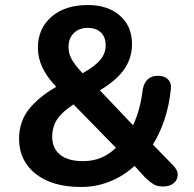

<svg xmlns="http://www.w3.org/2000/svg" viewBox="-20 -735 772 765"><path d="M303 10Q188 10 122 -42.5Q56 -95 56 -181Q56 -249 93.5 -297.5Q131 -346 199 -386L204 -389Q166 -429 148.5 -467Q131 -505 131 -545Q131 -621 185 -668Q239 -715 330 -715Q409 -715 457.5 -673Q506 -631 506 -559Q506 -505 476 -460.5Q446 -416 378 -375L510 -236Q539 -296 549 -380Q560 -433 609 -433Q636 -433 650.5 -417.5Q665 -402 660 -374Q653 -310 634.5 -256Q616 -202 589 -159L667 -79Q688 -59 688 -39Q688 -19 672.5 -5.5Q657 8 630 8Q606 8 591.5 -1Q577 -10 559 -27L516 -74Q473 -34 418 -12Q363 10 303 10ZM311 -93Q351 -93 383 -106.5Q415 -120 442 -146L273 -319Q228 -290 208 -260Q188 -230 188 -190Q188 -144 219.5 -118.5Q251 -93 311 -93ZM330 -624Q295 -624 274 -603Q253 -582 253 -548Q253 -522 265 -500Q277 -478 309 -443Q360 -472 380.5 -497.5Q401 -523 401 -554Q401 -588 381.5 -606Q362 -624 330 -624Z"/></svg>

Font: Chiron GoRound TC SB
Style: Regular
Weight: 500
Designer: Ryoko NISHIZUKA 西塚涼子 (kana, bopomofo & ideographs); Paul D. Hunt (Latin, Greek & Cyrillic); Sandoll Communications 산돌커뮤니
Foundry: Adobe
Version: Version 1.000;hotconv 1.1.1;makeotfexe 2.6.0